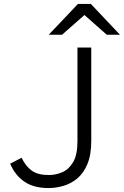

<svg xmlns="http://www.w3.org/2000/svg" viewBox="-20 -941 628 973"><path d="M226.5 12Q151 12 103.8 -20.2Q56.5 -52.5 31.5 -111.5L89.5 -141.5Q109.5 -99.5 140.2 -76.8Q171 -54 227.5 -54Q261.5 -54 295 -68Q328.5 -82 350.5 -119Q372.5 -156 372.5 -225.5V-700H442.5V-228.5Q442.5 -156 422.8 -109.2Q403 -62.5 370.8 -36Q338.5 -9.5 300.5 1.2Q262.5 12 226.5 12ZM227 -765 375 -921H440.5L588 -765H521L408 -865L294.5 -765Z"/></svg>

Font: Overpass Light
Style: Regular
Weight: 300
Designer: Delve Withrington, Dave Bailey, Thomas Jockin
Foundry: Delve Fonts LLC
Version: Version 4.000; ttfautohint (v1.8.3)